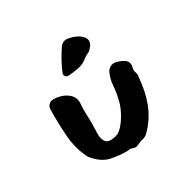

<svg xmlns="http://www.w3.org/2000/svg" viewBox="-106 -539 644 643"><g transform="rotate(-30 216.5 -217.5)"><path d="M281 -371Q277 -366 272.5 -361.5Q268 -357 260 -354Q256 -352 252.5 -350Q249 -348 246 -345Q230 -332 210 -328Q190 -324 171 -323Q163 -322 158.5 -329Q154 -336 158 -343Q166 -362 176.5 -381Q187 -400 199 -418Q204 -426 213.5 -430Q223 -434 233 -431Q262 -426 279 -409Q296 -391 281 -371ZM371 -201Q367 -147 350.5 -104.5Q334 -62 301 -28Q291 -16 274 -13Q264 -10 255 -5.5Q246 -1 238 -4Q233 -6 228 -7Q223 -8 218 -6Q188 -5 153.5 -12Q119 -19 90 -56Q67 -101 63.5 -155Q60 -209 61 -255Q61 -266 68.5 -273Q76 -280 86 -280Q101 -280 116.5 -275Q132 -270 143 -260Q160 -245 158 -221Q156 -202 157 -183Q158 -164 158 -144Q158 -127 157 -106.5Q156 -86 165.5 -73.5Q175 -61 204 -68Q219 -71 234 -88.5Q249 -106 260.5 -129Q272 -152 275 -170Q281 -193 283 -219.5Q285 -246 295 -266Q300 -276 309.5 -280.5Q319 -285 329 -283Q346 -279 358 -271.5Q370 -264 371 -250Q371 -245 369 -238Q367 -231 369 -224Q371 -218 372 -212.5Q373 -207 371 -201Z"/></g></svg>

Font: Slackside One
Style: Regular
Weight: 400
Version: Version 1.000